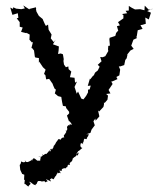

<svg xmlns="http://www.w3.org/2000/svg" viewBox="-20 -480 606 711"><path d="M53 131 55 149 62 164 70 167 69 187 72 185 70 203C66 193 80 208 85 211C88 202 100 203 87 193C100 195 99 205 115 206C106 208 119 193 114 206C121 187 118 190 135 191C124 197 145 187 147 193C148 198 142 196 157 191C145 180 150 183 169 192C168 184 158 190 173 178C163 181 181 182 178 185C188 165 189 172 177 179C191 170 186 172 194 157C192 171 196 154 204 162C203 149 201 163 201 148C203 158 214 150 208 147C223 138 224 148 225 140C233 139 227 137 232 131C233 127 243 137 237 122C234 127 240 125 247 113C237 110 249 124 246 118C253 103 244 112 253 104C253 102 267 98 263 91C271 102 266 93 274 82C274 84 268 88 263 90C263 86 276 78 265 81C276 78 272 78 285 68C281 67 274 63 280 49C295 61 286 46 282 53C296 44 284 39 289 46C292 27 293 36 301 35C302 26 305 30 309 17H299L315 12L319 0L331 -16L326 -31L333 -41L334 -33L348 -49L343 -71L347 -67L363 -84L365 -93V-102L367 -98L378 -111L380 -126L373 -132L389 -134L382 -147L397 -169L392 -178L397 -179L415 -187L411 -195L422 -201L425 -222L420 -234H425L440 -239L444 -258L449 -264L452 -277L451 -278L463 -293L475 -299L466 -311L474 -333L487 -339L483 -347L486 -343L490 -368L508 -373L500 -387L507 -388L520 -392L518 -415L531 -408L539 -433L525 -439L542 -447H547L531 -444L516 -459L515 -442L499 -446L480 -445C472 -449 464 -453 457 -458V-441L445 -440L451 -431L432 -428L437 -424V-412L417 -398L424 -386L413 -383L417 -369L418 -367L410 -358L407 -347L386 -340L385 -334L387 -311L381 -310L380 -297L381 -291L370 -272L360 -268L351 -269L356 -253L342 -240L349 -233L342 -219L332 -211L327 -200H325L314 -186L313 -189L305 -162L316 -163L312 -149L306 -148V-138L299 -125L289 -112L281 -115L269 -141L264 -133L261 -143L256 -158L265 -178L258 -174L256 -192L239 -194L244 -215L234 -224L233 -234L224 -231L217 -241L215 -254L216 -261L213 -279L205 -282L195 -280L197 -293L198 -308L176 -316L186 -333L179 -324L168 -338L171 -352L160 -370L159 -379L158 -389L150 -384L146 -391L138 -409L140 -408L124 -421L115 -437L113 -447L114 -446L113 -453L89 -447V-445L66 -460L72 -449L59 -446L40 -448L29 -453L28 -447L18 -452L26 -425L46 -431L48 -414L42 -412L53 -398V-381L64 -378L58 -362L78 -357L77 -359L90 -352L89 -333L98 -323L102 -324L96 -301L98 -303L106 -293L109 -270L111 -267L124 -265V-247L125 -252L139 -231L151 -220L150 -225L143 -206L148 -202L151 -186L162 -188L176 -168H175L182 -152L187 -148L183 -134L195 -124L207 -121L208 -114L210 -102L213 -88L224 -86L225 -80L236 -66V-60L228 -52L237 -26C233 -38 240 -29 247 -18C229 -24 243 -10 234 -17C220 -6 237 -5 224 6C221 0 218 1 226 8C217 24 214 19 218 29C207 28 205 38 203 38C203 38 198 30 193 40C194 40 188 45 185 52C189 59 190 58 191 50C182 50 175 72 179 58C178 67 180 62 172 75C171 64 161 79 170 77C171 73 163 89 163 75C158 89 148 87 153 97C151 94 156 83 140 95C148 90 134 100 138 90C142 96 131 105 122 99C137 101 128 105 129 115H118C106 104 102 102 98 118C101 103 93 117 96 119C100 118 100 110 92 116C76 123 89 119 73 120C87 122 66 115 73 115C76 116 72 125 61 119L58 118C58 124 56 128 53 131Z"/></svg>

Font: Charger Distortion
Style: 1
Weight: 400
Designer: Jasper
Foundry: Cannot Into Space Fonts
Version: Version 0.98